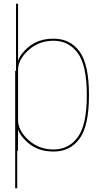

<svg xmlns="http://www.w3.org/2000/svg" viewBox="-20 -805 555 1025"><path d="M61 200H72V-427H61ZM65.5 0H76L76.5 -105.5V-785H65.5ZM266.5 4Q354.5 4 404.8 -64.8Q455 -133.5 455 -297Q455 -461 404.8 -529.8Q354.5 -598.5 266.5 -598.5Q182 -598.5 127.8 -550.2Q73.5 -502 73.5 -459L76.5 -432Q76.5 -487 132 -537.2Q187.5 -587.5 266 -587.5Q346.5 -587.5 395 -522Q443.5 -456.5 443.5 -297Q443.5 -138 395 -72.5Q346.5 -7 266 -7Q187.5 -7 132 -57.5Q76.5 -108 76.5 -163L73.5 -135.5Q73.5 -92.5 127.8 -44.2Q182 4 266.5 4Z"/></svg>

Font: Anybody Thin
Style: Regular
Weight: 100
Designer: Tyler Finck
Foundry: Etcetera Type Company
Version: Version 1.114;gftools[0.9.25]